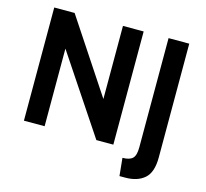

<svg xmlns="http://www.w3.org/2000/svg" viewBox="-120 -838 1230 1147"><g transform="rotate(15 494.5 -264.0)"><path d="M77 0V-700H203L502 -248V-700H630V0H525L205 -480V0ZM714 172 703 62Q746 62 765 44Q784 26 784 -24V-700H912V4Q912 96 868.5 134Q825 172 750 172Z"/></g></svg>

Font: Cabin VF Beta
Style: Regular
Weight: 400
Designer: Pablo Impallari
Foundry: Pablo Impallari. http://www.impallari.com Igino Marini. http://www.ikern.com
Version: Version 2.200